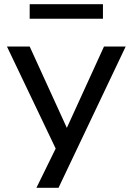

<svg xmlns="http://www.w3.org/2000/svg" viewBox="-20 -712 630 912"><path d="M153 180 259 -36V24L13 -491H121L306 -86H289L474 -491H577L258 180ZM121 -623V-692H469V-623Z"/></svg>

Font: Nunito Sans 10pt SemiExpanded Medium
Style: Regular
Weight: 500
Width: 6
Designer: Vernon Adams
Foundry: Vernon Adams
Version: Version 3.101;gftools[0.9.27]